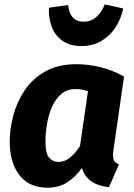

<svg xmlns="http://www.w3.org/2000/svg" viewBox="-20 -843 612 880"><path d="M330.3 -548.8Q384.6 -548.8 440.8 -535Q497 -521.2 548.5 -492L499.7 -153.8Q496.4 -127.8 500.3 -112.9Q504.1 -98.1 525.2 -89.4L479.7 14.6Q450.5 11.9 424.9 2.1Q399.4 -7.7 381.7 -26.6Q364 -45.4 355.5 -73.4Q327.7 -33.4 289.2 -8.1Q250.7 17.2 197.2 17.2Q113.6 17.2 69.1 -40.2Q24.6 -97.7 24.6 -194.6Q24.6 -251.8 40.9 -313.6Q57.2 -375.4 93 -428.9Q128.8 -482.4 187.5 -515.6Q246.2 -548.8 330.3 -548.8ZM325.8 -434.8Q287.6 -434.8 261.2 -412.4Q234.8 -389.9 218.6 -353.5Q202.5 -317 195.4 -275Q188.3 -233 188.3 -194.9Q188.3 -139.9 205.3 -120.3Q222.3 -100.7 247.4 -100.7Q275.8 -100.7 300 -119.9Q324.2 -139.1 346.8 -173.6L383.2 -424.9Q368.7 -430 355.7 -432.4Q342.7 -434.8 325.8 -434.8ZM353 -631.9Q300.6 -631.9 266.5 -655.9Q232.4 -679.9 217.2 -719.8Q202 -759.8 204.3 -807.6L292.4 -820.2Q295.4 -784.5 312.7 -764Q330.1 -743.6 362.8 -743.6Q397.5 -743.6 421.9 -765.4Q446.3 -787.2 460 -822.9L544.7 -804.2Q534.7 -756.4 509.2 -717.3Q483.7 -678.2 444.3 -655.1Q405 -631.9 353 -631.9Z"/></svg>

Font: Fira Sans Variable
Style: Italic
Weight: 397
Italic angle: -8°
Designer: Carrois Corporate & Edenspiekermann AG
Foundry: Carrois Corporate GbR & Edenspiekermann AG
Version: Version 4.202